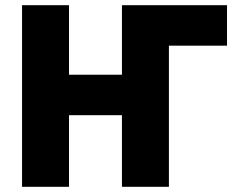

<svg xmlns="http://www.w3.org/2000/svg" viewBox="-20 -720 915 740"><path d="M65 0H246V-276H450V0H631V-544H855V-700H450V-432H246V-700H65Z"/></svg>

Font: Fixel Text ExtraBold
Style: Regular
Weight: 800
Width: 4
Designer: AlfaBravo + MacPaw
Foundry: Kyrylo Tkachov, Marchela Mozhyna, Serhii Makarenko, Maria Weinstein, Zakhar Kryvoshyya
Version: Version 1.211